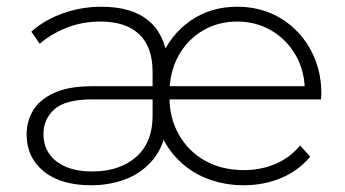

<svg xmlns="http://www.w3.org/2000/svg" viewBox="-20 -546 1023 570"><path d="M251 4Q160 4 109.5 -37.5Q59 -79 59 -147Q59 -185 77.5 -217Q96 -249 139 -269.5Q182 -290 254 -290H443V-251H255Q174 -251 141.5 -221.5Q109 -192 109 -148Q109 -97 147.5 -67Q186 -37 254 -37Q335 -37 384 -80Q433 -123 433 -202V-333Q433 -406 393.5 -444Q354 -482 278 -482Q224 -482 177.5 -463.5Q131 -445 98 -416L73 -452Q112 -487 167 -506.5Q222 -526 281 -526Q370 -526 419.5 -486Q469 -446 478 -366L458 -374Q486 -443 545.5 -484.5Q605 -526 684 -526Q738 -526 783 -507Q828 -488 862 -453Q896 -418 915 -371Q934 -324 934 -267Q934 -262 933.5 -258.5Q933 -255 933 -251H473V-290H906L885 -269Q886 -333 858.5 -381Q831 -429 785.5 -455.5Q740 -482 684 -482Q628 -482 582.5 -455.5Q537 -429 510 -380.5Q483 -332 483 -268V-259Q483 -195 511.5 -145.5Q540 -96 589.5 -68.5Q639 -41 704 -41Q754 -41 797 -59Q840 -77 871 -114L901 -81Q866 -39 814.5 -17.5Q763 4 703 4Q645 4 593 -16.5Q541 -37 502.5 -78.5Q464 -120 444 -183L476 -182Q469 -114 435.5 -73.5Q402 -33 354 -14.5Q306 4 251 4Z"/></svg>

Font: MOST Montserrat Light
Style: Regular
Weight: 300
Designer: Julieta Ulanovsky
Foundry: Julieta Ulanovsky
Version: Version 8.000;March 11, 2024;FontCreator 15.0.0.2926 64-bit